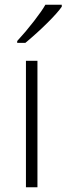

<svg xmlns="http://www.w3.org/2000/svg" viewBox="-20 -786 279 806"><path d="M137.2 0H88.9V-530.8H137.2ZM52.2 -613.8Q87.9 -652.3 122.8 -697.5Q157.7 -742.7 170.4 -766.1H239.3V-757.8Q221.7 -732.4 179.4 -690.4Q137.2 -648.4 86.4 -606H52.2Z"/></svg>

Font: TypoPRO Open Sans
Style: Regular
Weight: 300
Foundry: Ascender Corporation
Version: Version 1.10